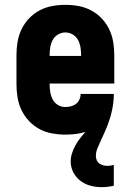

<svg xmlns="http://www.w3.org/2000/svg" viewBox="-20 -548 540 793"><path d="M399 225Q376 225 353.5 219Q331 213 312.5 199Q294 185 283 164Q272 143 272 119Q272 102 277.5 85Q283 68 291.5 52.5Q300 37 310.5 23.5Q321 10 333 -3Q313 3 292 5.5Q271 8 249 8Q222 8 194.5 3Q167 -2 143 -15Q119 -28 100 -48Q81 -68 69 -93Q57 -118 52.5 -145.5Q48 -173 48 -200V-320Q48 -348 52.5 -375Q57 -402 69 -427Q81 -452 100 -472Q119 -492 143.5 -505Q168 -518 195 -523Q222 -528 250 -528Q278 -528 305 -523Q332 -518 356.5 -505Q381 -492 400 -472Q419 -452 431 -427Q443 -402 447.5 -375Q452 -348 452 -320V-203H185V-200Q185 -184 187.5 -168Q190 -152 197.5 -137.5Q205 -123 219 -114.5Q233 -106 249 -106Q261 -106 273 -109Q285 -112 294 -119Q303 -126 308 -137Q313 -148 313 -160H450V-157Q450 -141 448 -124.5Q446 -108 442.5 -91.5Q439 -75 434 -59Q429 -43 423 -27.5Q417 -12 410 3Q403 18 396 33.5Q389 49 382.5 64.5Q376 80 376 96Q376 105 379.5 113.5Q383 122 390 127Q397 132 405.5 134.5Q414 137 423 137Q430 137 437 136Q444 135 450 133V219Q438 222 425 223.5Q412 225 399 225ZM185 -317H315V-320Q315 -336 312.5 -352Q310 -368 302.5 -382.5Q295 -397 280.5 -405.5Q266 -414 250 -414Q234 -414 219.5 -405.5Q205 -397 197.5 -382.5Q190 -368 187.5 -352Q185 -336 185 -320Z"/></svg>

Font: Iosevka Term Curly Heavy
Style: Regular
Weight: 900
Designer: Belleve Invis
Foundry: Belleve Invis
Version: Version 32.3.0